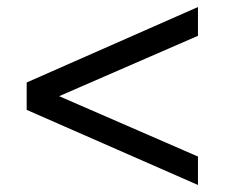

<svg xmlns="http://www.w3.org/2000/svg" viewBox="-20 -561 640 547"><path d="M544 -34 56 -248V-326L544 -541V-459L91 -262V-312L544 -115Z"/></svg>

Font: Nunito Sans 12pt SemiBold
Style: Regular
Weight: 600
Designer: Vernon Adams
Foundry: Vernon Adams
Version: Version 3.101;gftools[0.9.27]